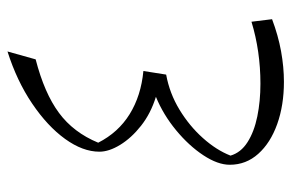

<svg xmlns="http://www.w3.org/2000/svg" viewBox="-155 -633 793 523"><g transform="rotate(-90 241.5 -371.5)"><path d="M239.3 -343.3Q193.8 -357.4 160.4 -383.8Q127 -410.2 108.4 -440.7Q89.8 -471.2 89.8 -497.1Q89.8 -542.5 124.5 -590.6Q159.2 -638.7 220.9 -680.4Q282.7 -722.2 362.8 -747.6L341.3 -670.9Q249 -647 195.6 -607.4Q142.1 -567.9 114.3 -500.5Q142.1 -445.8 192.1 -414.8Q242.2 -383.8 309.6 -377.4L299.8 -315.4Q249 -306.2 204.3 -279.1Q159.7 -252 127 -215.3Q94.2 -178.7 79.1 -140.1Q87.4 -111.8 115.7 -93.8Q144 -75.7 185.8 -67.1Q227.5 -58.6 274.9 -58.6Q363.8 -58.6 443.8 -83L450.7 -26.9Q406.7 -10.3 363.5 -2.4Q320.3 5.4 280.3 5.4Q216.3 5.4 165 -12.9Q113.8 -31.2 84 -64.5Q54.2 -97.7 54.2 -142.1Q54.2 -174.8 80.1 -214.1Q106 -253.4 148.2 -288.3Q190.4 -323.2 239.3 -343.3Z"/></g></svg>

Font: Pinar-FD Light
Style: Regular
Weight: 300
Designer: Amin Abedi
Version: Version 2.000